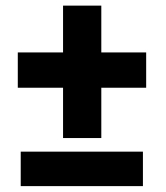

<svg xmlns="http://www.w3.org/2000/svg" viewBox="-20 -649 578 669"><path d="M489.3 -466.3V-343.3H333V-168H199.7V-343.3H42V-466.3H199.7V-629.4H333V-466.3ZM478 -120.6V-0.5H52.2V-120.6Z"/></svg>

Font: Vazirmatn RD FD ExtraBold
Style: Regular
Weight: 800
Designer: Saber Rastikerdar
Foundry: Saber Rastikerdar
Version: Version 33.003